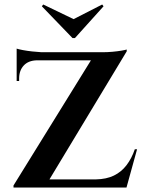

<svg xmlns="http://www.w3.org/2000/svg" viewBox="-20 -833 647 853"><path d="M543 -613Q543 -613 543 -609Q543 -605 543 -605L178 0H40V-9L384 -565H54V-601H437Q457 -601 479.5 -603Q502 -605 519.5 -608Q537 -611 543 -613ZM540 -36 533 0H106V-36ZM589 -170 542 0H372L406 -36Q453 -37 486 -53Q519 -69 542 -99Q565 -129 579 -170ZM54 -567H143V-565Q106 -564 85.5 -542Q65 -520 65 -484V-473H54ZM54 -617Q63 -614 81.5 -610.5Q100 -607 122.5 -604.5Q145 -602 164 -601L54 -591ZM440 -805 434 -813 307 -748 172 -813 166 -805 302 -664H313Z"/></svg>

Font: Cinzel SemiBold
Style: Regular
Weight: 600
Designer: Natanael Gama
Version: Version 2.000